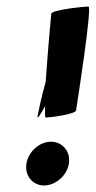

<svg xmlns="http://www.w3.org/2000/svg" viewBox="-20 -558 293 588"><path d="M61 -57C55 -20 80 10 115 10C150 10 185 -20 191 -57C197 -94 171 -124 136 -124C101 -124 67 -94 61 -57ZM137 -516C136 -508 126 -397 120 -308C106 -259 97 -212 95 -202C93 -190 104 -207 118 -233C118 -211 117 -198 120 -198C133 -198 211 -208 213 -220C215 -233 263 -538 251 -538C238 -538 139 -528 137 -516Z"/></svg>

Font: Ampere
Style: SuExtIta
Weight: 400
Version: Version 1